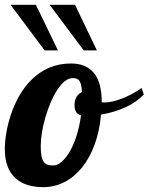

<svg xmlns="http://www.w3.org/2000/svg" viewBox="-40 -772 616 796"><path d="M3.9 -752H108.9L200.2 -563H145ZM166 -752H271L361.8 -563H307.1ZM25.4 -32.2Q-20 -72.3 -20 -153.8Q-20 -184.6 -13.7 -221.9Q-7.3 -259.3 5.4 -297.4Q19.5 -339.4 41 -376.7Q62.5 -414.1 91.8 -442.4Q159.7 -508.8 253.9 -508.8Q381.8 -508.8 381.8 -349.1V-348.1Q384.8 -347.2 386.7 -347.2H393.1Q426.3 -347.2 471.7 -365.7Q511.7 -382.3 546.9 -407.2L556.2 -379.9Q526.9 -349.1 480.7 -327.6Q434.6 -306.2 378.9 -296.9Q373 -229 352.5 -173.1Q332 -117.2 299.8 -77.1Q268.1 -38.1 227.1 -17.1Q186 3.9 140.1 3.9Q65.9 3.9 25.4 -32.2ZM250.5 -146Q266.6 -174.3 278.3 -212.4Q290 -250.5 295.9 -293.9Q281.2 -297.9 275.1 -308.6Q269 -319.3 269 -335.9Q269 -356.4 277.1 -370.1Q285.2 -383.8 299.8 -390.1Q298.8 -407.2 296.6 -418Q294.4 -428.7 290 -435.5Q285.6 -442.4 279.1 -445.3Q272.5 -448.2 262.2 -448.2Q228.5 -448.2 196.3 -397.5Q167.5 -353 147.9 -284.2Q138.7 -252.9 133.8 -222.4Q128.9 -191.9 128.9 -167Q128.9 -142.1 131.6 -126.5Q134.3 -110.8 140.6 -102.1Q146.5 -93.3 155.8 -89.6Q165 -85.9 180.2 -85.9Q197.8 -85.9 216.1 -101.8Q234.4 -117.7 250.5 -146Z"/></svg>

Font: Pattaya
Style: Regular
Weight: 400
Designer: Pablo Impallari / Thai characters Designed by Thanarat Vachiruckul and Suppakit Chalermlarp
Foundry: Pablo Impallari
Version: Version 2.001